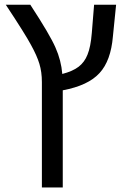

<svg xmlns="http://www.w3.org/2000/svg" viewBox="-20 -619 544 826"><path d="M250 187.5Q227.5 187.5 160.2 187.5Q160.2 74.2 160.2 -265.6Q160.2 -309.6 149.4 -344.7Q138.7 -379.9 113.3 -425.8Q88.9 -471.7 4.9 -598.6Q40 -598.6 110.4 -598.6Q195.3 -468.8 218.8 -414.1Q243.2 -359.4 248 -300.8Q293 -312.5 318.4 -332Q343.8 -351.6 356.4 -383.8Q370.1 -417 375 -477.5Q377.9 -518.6 384.8 -598.6Q408.2 -598.6 479.5 -598.6Q475.6 -565.4 465.8 -462.9Q457 -357.4 408.2 -304.7Q359.4 -251 250 -230.5Q250 -90.8 250 187.5Z"/></svg>

Font: Noto Sans Hebrew DECATHLON 
Style: Regular
Weight: 400
Designer: Monotype Design team
Version: Version 1.03 uh